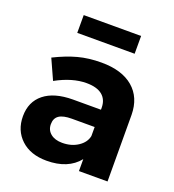

<svg xmlns="http://www.w3.org/2000/svg" viewBox="-135 -840 865 952"><g transform="rotate(20 298.0 -364.0)"><path d="M446.8 -734.9V-641.1H144V-734.9ZM537.1 0H386.2V-63Q330.1 6.8 216.8 6.8Q131.8 6.8 82 -39.8Q32.2 -86.4 32.2 -161.1Q32.2 -237.3 85.4 -280Q138.7 -322.8 236.8 -323.2H384.8V-333Q384.8 -376.5 356.4 -399.7Q328.1 -422.9 272.9 -422.9Q198.2 -422.9 112.8 -376L64.9 -481.9Q128.9 -513.7 184.8 -528.8Q240.7 -543.9 308.1 -543.9Q416 -543.9 475.6 -493.2Q535.2 -442.4 536.1 -351.1ZM259.8 -103Q308.1 -103 343 -126.2Q377.9 -149.4 384.8 -184.1V-231.9H264.2Q219.2 -231.9 197.5 -217.3Q175.8 -202.6 175.8 -170.9Q175.8 -140.1 198.5 -121.6Q221.2 -103 259.8 -103Z"/></g></svg>

Font: Montserrat arm SemiBold
Style: Regular
Weight: 600
Designer: Julieta Ulanovsky
Foundry: Julieta Ulanovsky
Version: Version 6.000;PS 006.000;hotconv 1.0.88;makeotf.lib2.5.64775